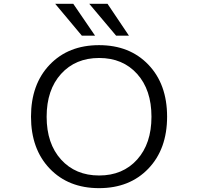

<svg xmlns="http://www.w3.org/2000/svg" viewBox="-20 -977 1040 1007"><path d="M409.2 -790 269.5 -957H364.3L478.5 -790ZM588.9 -790 448.2 -957H543.9L656.2 -790ZM240.7 -92.8Q142.6 -195.3 142.6 -365.2Q142.6 -535.2 240.7 -637.7Q338.9 -740.2 499.5 -740.2Q660.2 -740.2 758.3 -637.7Q856.4 -535.2 856.4 -365.2Q856.4 -195.3 758.3 -92.8Q660.2 9.8 499.5 9.8Q338.9 9.8 240.7 -92.8ZM300.3 -140.1Q376 -56.6 500 -56.6Q624 -56.6 699.2 -140.1Q774.4 -223.6 774.4 -364.7Q774.4 -505.9 699.2 -589.4Q624 -672.9 500 -672.9Q376 -672.9 300.3 -589.4Q224.6 -505.9 224.6 -364.7Q224.6 -223.6 300.3 -140.1Z"/></svg>

Font: GenEi Gothic M SemiLight
Style: Regular
Weight: 350
Designer: o_tamon (Modified); [Source Han Sans]
Ryoko NISHIZUKA  (kana & ideographs); Paul D. Hunt (Latin, Greek & Cyrillic); Wenl
Version: Version 1.1a;Original Version 1.004